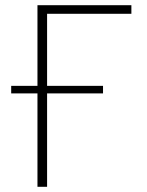

<svg xmlns="http://www.w3.org/2000/svg" viewBox="-20 -718 564 738"><path d="M124 0V-359H23V-388H124V-698H485V-665H161V-388H376V-359H161V0Z"/></svg>

Font: IBM Plex Sans ExtraLight
Style: Regular
Weight: 250
Designer: Mike Abbink, Paul van der Laan, Pieter van Rosmalen
Foundry: Bold Monday
Version: Version 3.201